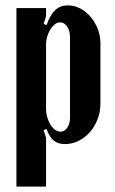

<svg xmlns="http://www.w3.org/2000/svg" viewBox="-20 -525 426 713"><path d="M142 -436 153 -432Q167 -471 185.5 -488Q204 -505 232 -505Q256 -505 278 -493.5Q300 -482 316.5 -462.5Q333 -443 343 -417.5Q353 -392 353 -364V-141Q353 -110 342.5 -82.5Q332 -55 314 -34.5Q296 -14 272 -2Q248 10 221 10Q195 10 179 -3.5Q163 -17 153 -46L142 -42L151 -13V168H41V-495H151V-465ZM151 -121Q151 -105 155.5 -89.5Q160 -74 167.5 -62Q175 -50 184.5 -43Q194 -36 204 -36Q220 -36 230 -51Q240 -66 240 -89V-387Q240 -410 229.5 -426Q219 -442 203 -442Q193 -442 184 -435Q175 -428 167.5 -416.5Q160 -405 155.5 -390Q151 -375 151 -360Z"/></svg>

Font: Moniqa ExtBd Paragraph
Style: Regular
Weight: 800
Designer: Rajesh Rajput
Foundry: Rajesh Rajput
Version: Version 1.000